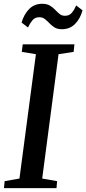

<svg xmlns="http://www.w3.org/2000/svg" viewBox="-24 -972 446 992"><path d="M-3.5 0 0 -36 76.5 -49.5 161.5 -692 88.5 -704 93.5 -743H360.5L356.5 -704L278.5 -692L194 -49.5L271 -36L268 0ZM296 -821Q272.5 -821 257.5 -830.5Q242.5 -840 231 -852.2Q219.5 -864.5 207.5 -873.8Q195.5 -883 179.5 -883Q157 -883 144.2 -868Q131.5 -853 120.5 -830L87.5 -855.5Q100 -898.5 126.8 -925.5Q153.5 -952.5 194 -952.5Q218 -952.5 233.5 -943.2Q249 -934 260.5 -921.8Q272 -909.5 283.5 -900Q295 -890.5 310.5 -890.5Q333 -890 346 -904.8Q359 -919.5 369.5 -944L402.5 -918.5Q390 -874 363 -847.5Q336 -821 296 -821Z"/></svg>

Font: Merriweather 48pt Medium
Style: Italic
Weight: 500
Italic angle: -7.8°
Version: Version 2.101